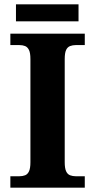

<svg xmlns="http://www.w3.org/2000/svg" viewBox="-20 -870 441 890"><path d="M28 0V-53H70Q84.6 -53 96.3 -57.5Q108 -62 114.5 -76Q121 -90 121 -118V-596Q121 -624.9 114.3 -638.4Q107.6 -652 96.3 -656.5Q85 -661 70 -661H28V-714H373V-661H331Q317.1 -661 305 -656.5Q293 -652 286.5 -638.5Q280 -624.9 280 -596V-118Q280 -90 286.5 -76Q293 -62 305 -57.5Q317.1 -53 331 -53H373V0ZM54 -771V-850H344V-771Z"/></svg>

Font: Noto Serif Tamil
Style: Italic
Weight: 400
Italic angle: -12°
Designer: Indian Type Foundry, Tom Grace, and the Monotype Design Team
Foundry: Monotype Imaging Inc.
Version: Version 2.003